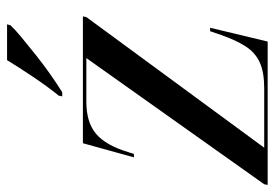

<svg xmlns="http://www.w3.org/2000/svg" viewBox="-140 -656 796 557"><g transform="rotate(-90 258.5 -378.0)"><path d="M0 0 2 -10 368 -526H241Q182 -526 148.5 -498Q115 -470 95 -404L90 -388H80L121 -536H489L487 -526L108 -10H280Q327 -10 355.5 -23Q384 -36 402 -64Q420 -92 435 -135L446 -167H456L416 0ZM259 -606Q285 -638 313.5 -680.5Q342 -723 362 -756H466L463 -746Q451 -733 428 -714Q405 -695 377.5 -673Q350 -651 321.5 -631Q293 -611 269 -596H257Z"/></g></svg>

Font: Noto Serif Display Medium
Style: Italic
Weight: 500
Italic angle: -12°
Designer: Monotype Design Team
Foundry: Monotype Imaging Inc.
Version: Version 2.009